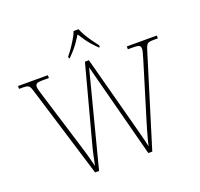

<svg xmlns="http://www.w3.org/2000/svg" viewBox="-154 -1103 1329 1275"><g transform="rotate(-20 510.5 -465.5)"><path d="M108 -646Q102 -668 95.5 -678Q89 -688 77.5 -691Q66 -694 43 -694H21V-714H232V-694H191Q154 -694 145 -687Q136 -680 136 -666Q136 -656 140.5 -640Q145 -624 154 -595L279 -189Q289 -158 295 -135.5Q301 -113 307 -91.5Q313 -70 320 -40Q329 -82 336 -115.5Q343 -149 354 -189L494 -714H522L657 -208Q670 -159 680.5 -119Q691 -79 699 -41Q704 -63 711 -90Q718 -117 726.5 -146.5Q735 -176 744 -205L863 -595Q871 -623 875.5 -639.5Q880 -656 880 -666Q880 -680 871.5 -687Q863 -694 825 -694H790V-714H1002V-694H974Q952 -694 940.5 -691Q929 -688 922.5 -678Q916 -668 909 -645L710 0H682L507 -669L334 0H306ZM401 -784Q417 -803 435 -829Q453 -855 469 -882Q485 -909 493 -931H528Q536 -909 552 -882Q568 -855 586.5 -829Q605 -803 620 -784V-771H613Q588 -796 570.5 -816Q553 -836 539 -856.5Q525 -877 510 -901Q495 -877 481 -856.5Q467 -836 450 -816Q433 -796 408 -771H401Z"/></g></svg>

Font: Noto Serif Gujarati Thin
Style: Regular
Weight: 250
Version: Version 2.102